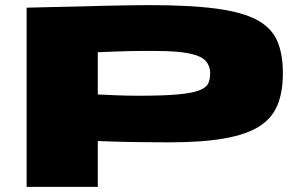

<svg xmlns="http://www.w3.org/2000/svg" viewBox="-20 -730 1158 750"><path d="M84 0V-700Q271 -705 392 -707.5Q513 -710 561 -710Q721 -710 823.5 -696.5Q926 -683 983 -652.5Q1040 -622 1062.5 -571Q1085 -520 1085 -444Q1085 -370 1063.5 -318.5Q1042 -267 991.5 -235.5Q941 -204 855 -189Q769 -174 641 -174Q592 -174 564.5 -174.5Q537 -175 519 -175Q501 -175 483.5 -175.5Q466 -176 438.5 -176.5Q411 -177 362 -179V0ZM362 -526V-361Q403 -359 429 -358Q455 -357 475.5 -356.5Q496 -356 520 -356Q616 -356 672.5 -361Q729 -366 757 -376.5Q785 -387 793 -403.5Q801 -420 801 -443Q801 -473 783 -492.5Q765 -512 718 -521.5Q671 -531 584 -531Q556 -531 535 -531Q514 -531 492 -530.5Q470 -530 439.5 -529Q409 -528 362 -526Z"/></svg>

Font: Georama ExtraExtended ExtraBold
Style: Regular
Weight: 800
Width: 8
Designer: Jean-Baptiste Levee
Foundry: Production Type
Version: Version 1.000